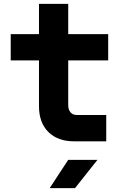

<svg xmlns="http://www.w3.org/2000/svg" viewBox="-20 -725 640 985"><path d="M360 0Q276 0 228 -48Q180 -96 180 -180V-415H35V-550H180V-705H330V-550H535V-415H330V-185Q330 -163 341.5 -149Q353 -135 375 -135H525V0ZM235 240 330 95H480L365 240Z"/></svg>

Font: Tiny ExtraBold
Style: Regular
Weight: 800
Designer: Philipp Nurullin, Konstantin Bulenkov
Foundry: JetBrains
Version: Version 2.251; ttfautohint (v1.8.4.7-5d5b)